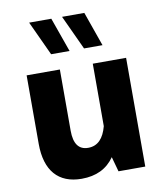

<svg xmlns="http://www.w3.org/2000/svg" viewBox="-88 -869 803 945"><g transform="rotate(-10 313.5 -396.0)"><path d="M64.9 -200.7C64.9 -67.4 127.4 4.9 244.1 4.9C316.9 4.9 371.1 -21.5 407.7 -74.2L428.2 0H562V-543.5H395.5V-231.4C379.9 -172.4 350.1 -139.6 301.8 -139.6C254.4 -139.6 231 -172.4 231 -237.8V-543.5H64.9ZM232.9 -796.9H122.1L201.7 -625H293.9ZM397.9 -796.9H286.6L366.2 -625H458.5Z"/></g></svg>

Font: Estedad ExtraBold
Style: Regular
Weight: 800
Designer: Amin Abedi
Version: Version 7.3